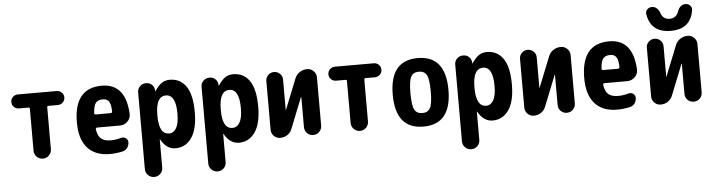

<svg xmlns="http://www.w3.org/2000/svg" viewBox="-54 -1029 5609 1508"><g transform="rotate(-5 2750.0 -275.5)"><path d="M403.3 -519.5Q426.8 -519.5 442.9 -503.4Q459 -487.3 459 -464.4Q459 -441.4 442.4 -425.3Q425.8 -409.2 403.3 -409.2H329.1Q318.4 -409.2 318.4 -398.4V-68.4Q318.4 -40 298.3 -20Q278.3 0 250 0Q221.7 0 201.7 -20Q181.6 -40 181.6 -68.4V-398.4Q181.6 -409.2 170.9 -409.2H96.7Q73.2 -409.2 57.1 -425.3Q41 -441.4 41 -464.4Q41 -487.3 57.6 -503.4Q74.2 -519.5 96.7 -519.5Z M811.5 -309.6Q822.3 -309.6 823.2 -322.3Q822.3 -377.9 806.6 -400.4Q791 -422.9 759.8 -422.9Q720.7 -422.9 703.1 -401.4Q685.5 -379.9 681.6 -320.3Q681.6 -310.5 693.4 -309.6ZM759.8 -530.3Q946.3 -530.3 959 -291Q960 -254.9 934.6 -230.5Q909.2 -206.1 873 -206.1H694.3Q690.4 -206.1 686.5 -202.1Q682.6 -198.2 683.6 -194.3Q691.4 -139.6 717.8 -118.2Q744.1 -96.7 794.9 -96.7Q833 -96.7 877.9 -109.4Q897.5 -114.3 913.6 -102.1Q929.7 -89.8 929.7 -70.3Q929.7 -44.9 915 -25.4Q900.4 -5.9 876 -1Q826.2 9.8 775.4 9.8Q663.1 9.8 601.6 -58.1Q540 -126 540 -259.8Q540 -530.3 759.8 -530.3Z M1254.9 -110.4Q1290 -110.4 1311.5 -146.5Q1333 -182.6 1333 -259.8Q1333 -410.2 1254.9 -410.2Q1174.8 -410.2 1174.8 -264.6V-254.9Q1174.8 -110.4 1254.9 -110.4ZM1294.9 -530.3Q1377.9 -530.3 1423.8 -463.9Q1469.7 -397.5 1469.7 -259.8Q1469.7 -127 1422.4 -58.6Q1375 9.8 1294.9 9.8Q1224.6 9.8 1179.7 -69.3Q1179.7 -70.3 1177.7 -70.3Q1176.8 -70.3 1176.8 -69.3V152.3Q1176.8 180.7 1156.7 200.2Q1136.7 219.7 1108.4 219.7Q1080.1 219.7 1060.1 199.7Q1040 179.7 1040 152.3V-454.1Q1040 -481.4 1059.6 -500.5Q1079.1 -519.5 1106.4 -519.5H1110.4Q1136.7 -519.5 1154.8 -501.5Q1172.9 -483.4 1173.8 -458V-451.2Q1173.8 -450.2 1174.8 -450.2Q1176.8 -450.2 1176.8 -451.2Q1206.1 -495.1 1232.9 -512.7Q1259.8 -530.3 1294.9 -530.3Z M1754.9 -110.4Q1790 -110.4 1811.5 -146.5Q1833 -182.6 1833 -259.8Q1833 -410.2 1754.9 -410.2Q1674.8 -410.2 1674.8 -264.6V-254.9Q1674.8 -110.4 1754.9 -110.4ZM1794.9 -530.3Q1877.9 -530.3 1923.8 -463.9Q1969.7 -397.5 1969.7 -259.8Q1969.7 -127 1922.4 -58.6Q1875 9.8 1794.9 9.8Q1724.6 9.8 1679.7 -69.3Q1679.7 -70.3 1677.7 -70.3Q1676.8 -70.3 1676.8 -69.3V152.3Q1676.8 180.7 1656.7 200.2Q1636.7 219.7 1608.4 219.7Q1580.1 219.7 1560.1 199.7Q1540 179.7 1540 152.3V-454.1Q1540 -481.4 1559.6 -500.5Q1579.1 -519.5 1606.4 -519.5H1610.4Q1636.7 -519.5 1654.8 -501.5Q1672.9 -483.4 1673.8 -458V-451.2Q1673.8 -450.2 1674.8 -450.2Q1676.8 -450.2 1676.8 -451.2Q1706.1 -495.1 1732.9 -512.7Q1759.8 -530.3 1794.9 -530.3Z M2377.9 -519.5Q2407.2 -519.5 2428.2 -498.5Q2449.2 -477.5 2449.2 -449.2V-68.4Q2449.2 -40 2429.7 -20Q2410.2 0 2380.9 0Q2351.6 0 2332.5 -20Q2313.5 -40 2313.5 -68.4V-304.7Q2313.5 -305.7 2312 -305.7Q2310.5 -305.7 2310.5 -304.7L2214.8 -64.5Q2204.1 -35.2 2178.7 -17.6Q2153.3 0 2121.1 0Q2091.8 0 2071.3 -20.5Q2050.8 -41 2050.8 -69.3V-454.1Q2050.8 -481.4 2070.3 -500.5Q2089.8 -519.5 2116.7 -519.5Q2143.6 -519.5 2163.1 -500.5Q2182.6 -481.4 2182.6 -454.1V-214.8Q2182.6 -213.9 2183.6 -213.9Q2184.6 -213.9 2184.6 -214.8L2280.3 -454.1Q2292 -484.4 2318.8 -502Q2345.7 -519.5 2377.9 -519.5Z M2903.3 -519.5Q2926.8 -519.5 2942.9 -503.4Q2959 -487.3 2959 -464.4Q2959 -441.4 2942.4 -425.3Q2925.8 -409.2 2903.3 -409.2H2829.1Q2818.4 -409.2 2818.4 -398.4V-68.4Q2818.4 -40 2798.3 -20Q2778.3 0 2750 0Q2721.7 0 2701.7 -20Q2681.6 -40 2681.6 -68.4V-398.4Q2681.6 -409.2 2670.9 -409.2H2596.7Q2573.2 -409.2 2557.1 -425.3Q2541 -441.4 2541 -464.4Q2541 -487.3 2557.6 -503.4Q2574.2 -519.5 2596.7 -519.5Z M3188 -130.4Q3206.1 -96.7 3250 -96.7Q3293.9 -96.7 3312 -130.4Q3330.1 -164.1 3330.1 -260.3Q3330.1 -356.4 3312 -389.6Q3293.9 -422.9 3250 -422.9Q3206.1 -422.9 3188 -389.6Q3169.9 -356.4 3169.9 -260.3Q3169.9 -164.1 3188 -130.4ZM3030.3 -260.3Q3030.3 -530.3 3250 -530.3Q3469.7 -530.3 3469.7 -260.3Q3469.7 9.8 3250 9.8Q3030.3 9.8 3030.3 -260.3Z M3754.9 -110.4Q3790 -110.4 3811.5 -146.5Q3833 -182.6 3833 -259.8Q3833 -410.2 3754.9 -410.2Q3674.8 -410.2 3674.8 -264.6V-254.9Q3674.8 -110.4 3754.9 -110.4ZM3794.9 -530.3Q3877.9 -530.3 3923.8 -463.9Q3969.7 -397.5 3969.7 -259.8Q3969.7 -127 3922.4 -58.6Q3875 9.8 3794.9 9.8Q3724.6 9.8 3679.7 -69.3Q3679.7 -70.3 3677.7 -70.3Q3676.8 -70.3 3676.8 -69.3V152.3Q3676.8 180.7 3656.7 200.2Q3636.7 219.7 3608.4 219.7Q3580.1 219.7 3560.1 199.7Q3540 179.7 3540 152.3V-454.1Q3540 -481.4 3559.6 -500.5Q3579.1 -519.5 3606.4 -519.5H3610.4Q3636.7 -519.5 3654.8 -501.5Q3672.9 -483.4 3673.8 -458V-451.2Q3673.8 -450.2 3674.8 -450.2Q3676.8 -450.2 3676.8 -451.2Q3706.1 -495.1 3732.9 -512.7Q3759.8 -530.3 3794.9 -530.3Z M4377.9 -519.5Q4407.2 -519.5 4428.2 -498.5Q4449.2 -477.5 4449.2 -449.2V-68.4Q4449.2 -40 4429.7 -20Q4410.2 0 4380.9 0Q4351.6 0 4332.5 -20Q4313.5 -40 4313.5 -68.4V-304.7Q4313.5 -305.7 4312 -305.7Q4310.5 -305.7 4310.5 -304.7L4214.8 -64.5Q4204.1 -35.2 4178.7 -17.6Q4153.3 0 4121.1 0Q4091.8 0 4071.3 -20.5Q4050.8 -41 4050.8 -69.3V-454.1Q4050.8 -481.4 4070.3 -500.5Q4089.8 -519.5 4116.7 -519.5Q4143.6 -519.5 4163.1 -500.5Q4182.6 -481.4 4182.6 -454.1V-214.8Q4182.6 -213.9 4183.6 -213.9Q4184.6 -213.9 4184.6 -214.8L4280.3 -454.1Q4292 -484.4 4318.8 -502Q4345.7 -519.5 4377.9 -519.5Z M4811.5 -309.6Q4822.3 -309.6 4823.2 -322.3Q4822.3 -377.9 4806.6 -400.4Q4791 -422.9 4759.8 -422.9Q4720.7 -422.9 4703.1 -401.4Q4685.5 -379.9 4681.6 -320.3Q4681.6 -310.5 4693.4 -309.6ZM4759.8 -530.3Q4946.3 -530.3 4959 -291Q4960 -254.9 4934.6 -230.5Q4909.2 -206.1 4873 -206.1H4694.3Q4690.4 -206.1 4686.5 -202.1Q4682.6 -198.2 4683.6 -194.3Q4691.4 -139.6 4717.8 -118.2Q4744.1 -96.7 4794.9 -96.7Q4833 -96.7 4877.9 -109.4Q4897.5 -114.3 4913.6 -102.1Q4929.7 -89.8 4929.7 -70.3Q4929.7 -44.9 4915 -25.4Q4900.4 -5.9 4876 -1Q4826.2 9.8 4775.4 9.8Q4663.1 9.8 4601.6 -58.1Q4540 -126 4540 -259.8Q4540 -530.3 4759.8 -530.3Z M5430.7 -716.8Q5406.2 -569.3 5249.5 -569.8Q5092.8 -570.3 5069.3 -716.8Q5065.4 -738.3 5080.6 -753.9Q5095.7 -769.5 5117.7 -769.5Q5139.6 -769.5 5156.2 -754.9Q5172.9 -740.2 5179.7 -717.8Q5197.3 -665 5249.5 -665Q5301.8 -665 5320.3 -717.8Q5327.1 -740.2 5343.8 -754.9Q5360.4 -769.5 5382.3 -769.5Q5404.3 -769.5 5419.4 -753.9Q5434.6 -738.3 5430.7 -716.8ZM5377.9 -519.5Q5407.2 -519.5 5428.2 -498.5Q5449.2 -477.5 5449.2 -449.2V-68.4Q5449.2 -40 5429.7 -20Q5410.2 0 5380.9 0Q5351.6 0 5332.5 -20Q5313.5 -40 5313.5 -68.4V-304.7Q5313.5 -305.7 5312 -305.7Q5310.5 -305.7 5310.5 -304.7L5214.8 -64.5Q5204.1 -35.2 5178.7 -17.6Q5153.3 0 5121.1 0Q5091.8 0 5071.3 -20.5Q5050.8 -41 5050.8 -69.3V-454.1Q5050.8 -481.4 5070.3 -500.5Q5089.8 -519.5 5116.7 -519.5Q5143.6 -519.5 5163.1 -500.5Q5182.6 -481.4 5182.6 -454.1V-214.8Q5182.6 -213.9 5183.6 -213.9Q5184.6 -213.9 5184.6 -214.8L5280.3 -454.1Q5292 -484.4 5318.8 -502Q5345.7 -519.5 5377.9 -519.5Z"/></g></svg>

Font: Rounded-X Mgen+ 2m bold
Style: Bold
Weight: 700
Designer: [Source Han Sans]
Ryoko NISHIZUKA  (kana & ideographs); Paul D. Hunt (Latin, Greek & Cyrillic); Wenlong ZHANG  (bopomofo
Version: Version 1.059.20150602